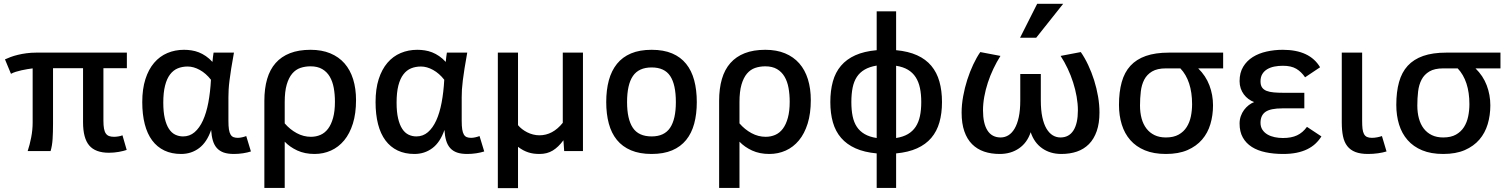

<svg xmlns="http://www.w3.org/2000/svg" viewBox="-20 -786 7858 999"><path d="M639.2 -5.9Q631.8 -3.4 621.3 -0.7Q610.8 2 598.6 4.2Q586.4 6.3 573 7.6Q559.6 8.8 546.9 8.8Q476.6 8.8 444.3 -29.1Q412.1 -66.9 412.1 -149.9V-431.2H255.9V-143.1Q255.9 -97.7 253.7 -62.7Q251.5 -27.8 243.2 0H124Q134.8 -32.2 142.3 -71Q149.9 -109.9 149.9 -148.9V-430.2Q138.2 -428.7 123 -426.3Q107.9 -423.8 92.3 -420.4Q76.7 -417 62 -412.4Q47.4 -407.7 37.1 -401.9L5.9 -477.1Q18.1 -482.9 35.2 -489.3Q52.2 -495.6 73.2 -500.7Q94.2 -505.9 118.4 -509Q142.6 -512.2 168.9 -512.2H640.1V-431.2H518.1V-158.2Q518.1 -133.8 521 -117.4Q523.9 -101.1 530.5 -91.6Q537.1 -82 547.6 -78.1Q558.1 -74.2 573.2 -74.2Q583.5 -74.2 595.7 -76.2Q607.9 -78.1 617.2 -82Z M1285.6 2Q1268.1 7.8 1244.4 11.5Q1220.7 15.1 1197.3 15.1Q1165.5 15.1 1144 7.6Q1122.6 0 1108.6 -15.4Q1094.7 -30.8 1087.6 -54.4Q1080.6 -78.1 1078.6 -109.9Q1056.6 -45.9 1016.1 -15.4Q975.6 15.1 922.4 15.1Q873 15.1 835.2 -2.9Q797.4 -21 771.7 -55.4Q746.1 -89.8 733.2 -140.1Q720.2 -190.4 720.2 -254.9Q720.2 -323.2 736.6 -374.3Q752.9 -425.3 782 -459.2Q811 -493.2 850.8 -510Q890.6 -526.9 937.5 -526.9Q957 -526.9 976.3 -523.9Q995.6 -521 1014.4 -513.7Q1033.2 -506.3 1051 -494.1Q1068.8 -481.9 1085.4 -463.9Q1086.4 -477.5 1088.1 -490Q1089.8 -502.4 1091.3 -512.2H1197.3Q1188.5 -464.8 1183.1 -429.9Q1177.7 -395 1174.3 -368.4Q1170.9 -341.8 1169.7 -320.8Q1168.5 -299.8 1168.5 -280.8V-157.2Q1168.5 -129.9 1171.1 -112.8Q1173.8 -95.7 1179.7 -85.9Q1185.5 -76.2 1194.8 -72.5Q1204.1 -68.8 1217.3 -68.8Q1227.1 -68.8 1239.3 -71.5Q1251.5 -74.2 1261.2 -78.1ZM932.6 -76.2Q966.8 -76.2 992.4 -98.1Q1018.1 -120.1 1035.9 -159.2Q1053.7 -198.2 1064 -252.4Q1074.2 -306.6 1077.6 -371.1Q1051.8 -404.3 1019.5 -422.1Q987.3 -439.9 956.5 -439.9Q928.2 -439.9 905 -430.4Q881.8 -420.9 865 -398.9Q848.1 -377 838.9 -340.8Q829.6 -304.7 829.6 -252Q829.6 -203.6 837.4 -170.2Q845.2 -136.7 858.9 -115.7Q872.6 -94.7 891.6 -85.4Q910.6 -76.2 932.6 -76.2Z M1355.5 191.9V-261.2Q1355.5 -325.2 1369.9 -374.8Q1384.3 -424.3 1414.1 -458Q1443.8 -491.7 1489 -509.3Q1534.2 -526.9 1595.7 -526.9Q1654.3 -526.9 1698.5 -508.5Q1742.7 -490.2 1772.5 -456.3Q1802.2 -422.4 1817.4 -373.8Q1832.5 -325.2 1832.5 -265.1Q1832.5 -195.8 1816.2 -143.3Q1799.8 -90.8 1770.8 -55.7Q1741.7 -20.5 1702.1 -2.7Q1662.6 15.1 1616.7 15.1Q1565.9 15.1 1526.9 -2.9Q1487.8 -21 1461.4 -48.8V191.9ZM1461.4 -144Q1488.8 -112.3 1523.9 -93.3Q1559.1 -74.2 1597.7 -74.2Q1624.5 -74.2 1647.5 -84.2Q1670.4 -94.2 1687 -116.2Q1703.6 -138.2 1713.1 -172.9Q1722.7 -207.5 1722.7 -256.8Q1722.7 -294.9 1716.6 -328.6Q1710.4 -362.3 1695.8 -387.2Q1681.2 -412.1 1656.7 -426.5Q1632.3 -440.9 1595.7 -440.9Q1567.4 -440.9 1543 -432.6Q1518.6 -424.3 1500.5 -403.1Q1482.4 -381.8 1471.9 -345.9Q1461.4 -310.1 1461.4 -254.9Z M2499.5 2Q2481.9 7.8 2458.3 11.5Q2434.6 15.1 2411.1 15.1Q2379.4 15.1 2357.9 7.6Q2336.4 0 2322.5 -15.4Q2308.6 -30.8 2301.5 -54.4Q2294.4 -78.1 2292.5 -109.9Q2270.5 -45.9 2230 -15.4Q2189.5 15.1 2136.2 15.1Q2086.9 15.1 2049.1 -2.9Q2011.2 -21 1985.6 -55.4Q1960 -89.8 1947 -140.1Q1934.1 -190.4 1934.1 -254.9Q1934.1 -323.2 1950.4 -374.3Q1966.8 -425.3 1995.8 -459.2Q2024.9 -493.2 2064.7 -510Q2104.5 -526.9 2151.4 -526.9Q2170.9 -526.9 2190.2 -523.9Q2209.5 -521 2228.3 -513.7Q2247.1 -506.3 2264.9 -494.1Q2282.7 -481.9 2299.3 -463.9Q2300.3 -477.5 2302 -490Q2303.7 -502.4 2305.2 -512.2H2411.1Q2402.3 -464.8 2397 -429.9Q2391.6 -395 2388.2 -368.4Q2384.8 -341.8 2383.5 -320.8Q2382.3 -299.8 2382.3 -280.8V-157.2Q2382.3 -129.9 2385 -112.8Q2387.7 -95.7 2393.6 -85.9Q2399.4 -76.2 2408.7 -72.5Q2418 -68.8 2431.2 -68.8Q2440.9 -68.8 2453.1 -71.5Q2465.3 -74.2 2475.1 -78.1ZM2146.5 -76.2Q2180.7 -76.2 2206.3 -98.1Q2231.9 -120.1 2249.8 -159.2Q2267.6 -198.2 2277.8 -252.4Q2288.1 -306.6 2291.5 -371.1Q2265.6 -404.3 2233.4 -422.1Q2201.2 -439.9 2170.4 -439.9Q2142.1 -439.9 2118.9 -430.4Q2095.7 -420.9 2078.9 -398.9Q2062 -377 2052.7 -340.8Q2043.5 -304.7 2043.5 -252Q2043.5 -203.6 2051.3 -170.2Q2059.1 -136.7 2072.8 -115.7Q2086.4 -94.7 2105.5 -85.4Q2124.5 -76.2 2146.5 -76.2Z M3013.2 0H2915.5L2911.6 -56.2Q2885.3 -20.5 2856 -2.7Q2826.7 15.1 2787.6 15.1Q2771 15.1 2756.6 13.2Q2742.2 11.2 2728.8 6.8Q2715.3 2.4 2702.1 -4.6Q2689 -11.7 2675.3 -22V192.9H2570.3V-512.2H2675.3V-134.8Q2684.1 -124 2696.3 -114.5Q2708.5 -105 2722.9 -97.7Q2737.3 -90.3 2753.7 -86.2Q2770 -82 2786.6 -82Q2856 -82 2908.2 -147V-512.2H3013.2Z M3605.5 -254.9Q3605.5 -192.4 3592 -142.6Q3578.6 -92.8 3550 -57.6Q3521.5 -22.5 3477.1 -3.7Q3432.6 15.1 3370.6 15.1Q3308.1 15.1 3263.2 -3.9Q3218.3 -22.9 3189.7 -58.1Q3161.1 -93.3 3147.7 -143.1Q3134.3 -192.9 3134.3 -254.9Q3134.3 -317.9 3147.9 -368.2Q3161.6 -418.5 3190.2 -453.9Q3218.8 -489.3 3263.4 -508.1Q3308.1 -526.9 3370.6 -526.9Q3432.6 -526.9 3477.1 -508.1Q3521.5 -489.3 3550 -453.9Q3578.6 -418.5 3592 -368.2Q3605.5 -317.9 3605.5 -254.9ZM3496.6 -254.9Q3496.6 -346.2 3467 -390.6Q3437.5 -435.1 3370.6 -435.1Q3303.7 -435.1 3273.2 -390.6Q3242.7 -346.2 3242.7 -254.9Q3242.7 -166 3272.7 -121.1Q3302.7 -76.2 3370.6 -76.2Q3436.5 -76.2 3466.6 -121.1Q3496.6 -166 3496.6 -254.9Z M3721.7 191.9V-261.2Q3721.7 -325.2 3736.1 -374.8Q3750.5 -424.3 3780.3 -458Q3810.1 -491.7 3855.2 -509.3Q3900.4 -526.9 3961.9 -526.9Q4020.5 -526.9 4064.7 -508.5Q4108.9 -490.2 4138.7 -456.3Q4168.5 -422.4 4183.6 -373.8Q4198.7 -325.2 4198.7 -265.1Q4198.7 -195.8 4182.4 -143.3Q4166 -90.8 4137 -55.7Q4107.9 -20.5 4068.4 -2.7Q4028.8 15.1 3982.9 15.1Q3932.1 15.1 3893.1 -2.9Q3854 -21 3827.6 -48.8V191.9ZM3827.6 -144Q3855 -112.3 3890.1 -93.3Q3925.3 -74.2 3963.9 -74.2Q3990.7 -74.2 4013.7 -84.2Q4036.6 -94.2 4053.2 -116.2Q4069.8 -138.2 4079.3 -172.9Q4088.9 -207.5 4088.9 -256.8Q4088.9 -294.9 4082.8 -328.6Q4076.7 -362.3 4062 -387.2Q4047.4 -412.1 4022.9 -426.5Q3998.5 -440.9 3961.9 -440.9Q3933.6 -440.9 3909.2 -432.6Q3884.8 -424.3 3866.7 -403.1Q3848.6 -381.8 3838.1 -345.9Q3827.6 -310.1 3827.6 -254.9Z M4541.5 191.9V12.2Q4477.1 6.3 4431.4 -14.2Q4385.7 -34.7 4356.4 -68.6Q4327.1 -102.5 4313.7 -149.4Q4300.3 -196.3 4300.3 -254.9Q4300.3 -314.5 4313.5 -362.1Q4326.7 -409.7 4355.7 -443.8Q4384.8 -478 4430.4 -498.5Q4476.1 -519 4541.5 -524.9V-727.1H4642.6V-524.9Q4706.1 -519 4751.5 -498.5Q4796.9 -478 4825.7 -443.6Q4854.5 -409.2 4867.9 -361.6Q4881.3 -314 4881.3 -254.9Q4881.3 -196.3 4867.9 -149.4Q4854.5 -102.5 4825.7 -68.6Q4796.9 -34.7 4751.5 -14.2Q4706.1 6.3 4642.6 12.2V191.9ZM4409.7 -254.9Q4409.7 -213.9 4416.3 -181.6Q4422.9 -149.4 4438.2 -126.2Q4453.6 -103 4478.8 -88.4Q4503.9 -73.7 4541.5 -67.9V-444.8Q4503.9 -438.5 4478.8 -423.8Q4453.6 -409.2 4438.2 -385.7Q4422.9 -362.3 4416.3 -329.6Q4409.7 -296.9 4409.7 -254.9ZM4642.6 -443.8V-67.9Q4679.2 -73.7 4704.1 -88.4Q4729 -103 4744.4 -126.5Q4759.8 -149.9 4766.6 -181.9Q4773.4 -213.9 4773.4 -254.9Q4773.4 -295.9 4766.6 -328.1Q4759.8 -360.4 4744.4 -384.3Q4729 -408.2 4704.1 -423.1Q4679.2 -438 4642.6 -443.8Z M5603.5 -515.1Q5624 -485.8 5641.8 -448Q5659.7 -410.2 5672.9 -368.4Q5686 -326.7 5693.4 -283.7Q5700.7 -240.7 5700.7 -201.2Q5700.7 -144.5 5686.3 -103.5Q5671.9 -62.5 5645.8 -36.1Q5619.6 -9.8 5583.3 2.7Q5546.9 15.1 5502.4 15.1Q5444.8 15.1 5402.8 -14.2Q5360.8 -43.5 5342.8 -98.1Q5324.7 -43.5 5282.2 -14.2Q5239.7 15.1 5181.6 15.1Q5136.7 15.1 5100.3 2.7Q5064 -9.8 5037.8 -35.9Q5011.7 -62 4997.6 -102.8Q4983.4 -143.6 4983.4 -200.2Q4983.4 -241.2 4991.5 -285.4Q4999.5 -329.6 5012.9 -371.3Q5026.4 -413.1 5043.9 -450.4Q5061.5 -487.8 5080.6 -515.1L5185.5 -495.1Q5165.5 -463.4 5148.7 -428Q5131.8 -392.6 5119.9 -356Q5107.9 -319.3 5101.3 -282.7Q5094.7 -246.1 5094.7 -211.9Q5094.7 -143.6 5117.9 -107.2Q5141.1 -70.8 5186.5 -70.8Q5208 -70.8 5226.6 -82Q5245.1 -93.3 5259 -116.7Q5272.9 -140.1 5280.8 -176.5Q5288.6 -212.9 5288.6 -263.2V-400.9H5395.5V-263.2Q5395.5 -212.9 5403.3 -176.5Q5411.1 -140.1 5425 -116.7Q5439 -93.3 5457.5 -82Q5476.1 -70.8 5497.6 -70.8Q5542 -70.8 5565.2 -107.2Q5588.4 -143.6 5588.4 -211.9Q5588.4 -246.6 5581.8 -283.7Q5575.2 -320.8 5563.5 -357.4Q5551.8 -394 5535.2 -429.2Q5518.6 -464.4 5498.5 -495.1ZM5371.6 -589.8H5287.6L5376.5 -766.1H5511.7Z M6344.2 -512.2V-430.2H6214.4Q6253.9 -391.6 6272.7 -342Q6291.5 -292.5 6291.5 -237.8Q6291.5 -186 6277.8 -140.1Q6264.2 -94.2 6234.6 -59.8Q6205.1 -25.4 6158.7 -5.1Q6112.3 15.1 6046.4 15.1Q5982.9 15.1 5937 -3.9Q5891.1 -22.9 5861.1 -57.1Q5831.1 -91.3 5816.7 -138.2Q5802.2 -185.1 5802.2 -240.2Q5802.2 -307.6 5816.4 -358.6Q5830.6 -409.7 5861.6 -443.6Q5892.6 -477.5 5942.1 -494.9Q5991.7 -512.2 6062.5 -512.2ZM6046.4 -430.2Q6001.5 -430.2 5974.6 -414.3Q5947.8 -398.4 5933.8 -371.8Q5919.9 -345.2 5915.8 -310.1Q5911.6 -274.9 5911.6 -236.8Q5911.6 -200.2 5919.9 -169.7Q5928.2 -139.2 5945.1 -117.2Q5961.9 -95.2 5987.1 -83Q6012.2 -70.8 6046.4 -70.8Q6086.4 -70.8 6112.8 -85.7Q6139.2 -100.6 6154.5 -125Q6169.9 -149.4 6176.3 -180.4Q6182.6 -211.4 6182.6 -244.1Q6182.6 -304.7 6167.2 -351.6Q6151.9 -398.4 6121.6 -430.2Z M6855.5 -76.2Q6842.3 -55.2 6824.2 -38.3Q6806.2 -21.5 6781.7 -9.5Q6757.3 2.4 6726.3 8.8Q6695.3 15.1 6656.2 15.1Q6606.9 15.1 6565.2 6.3Q6523.4 -2.4 6493.4 -21.5Q6463.4 -40.5 6446.5 -70.6Q6429.7 -100.6 6429.7 -143.1Q6429.7 -163.6 6436 -181.6Q6442.4 -199.7 6453.1 -214.1Q6463.9 -228.5 6477.5 -239Q6491.2 -249.5 6505.4 -254.9Q6489.7 -260.7 6475.8 -271Q6461.9 -281.2 6451.7 -295.2Q6441.4 -309.1 6435.5 -326.4Q6429.7 -343.8 6429.7 -363.8Q6429.7 -407.7 6448.5 -438.7Q6467.3 -469.7 6498.5 -489.3Q6529.8 -508.8 6570.3 -517.8Q6610.8 -526.9 6654.3 -526.9Q6794.9 -526.9 6848.6 -436L6770.5 -383.8Q6751 -412.6 6724.6 -428.2Q6698.2 -443.8 6655.3 -443.8Q6631.8 -443.8 6610.8 -439.7Q6589.8 -435.5 6573.7 -426Q6557.6 -416.5 6548.1 -400.9Q6538.6 -385.3 6538.6 -362.8Q6538.6 -342.8 6546.6 -331.1Q6554.7 -319.3 6570.1 -313.2Q6585.4 -307.1 6607.7 -305.2Q6629.9 -303.2 6657.7 -303.2H6766.6V-222.2H6652.3Q6590.8 -222.2 6564.7 -204.1Q6538.6 -186 6538.6 -147Q6538.6 -126 6548.6 -110.8Q6558.6 -95.7 6575 -86.2Q6591.3 -76.7 6612.3 -72.3Q6633.3 -67.9 6655.3 -67.9Q6699.2 -67.9 6728.8 -81.8Q6758.3 -95.7 6780.3 -126Z M7194.3 2Q7175.8 7.8 7150.1 11.5Q7124.5 15.1 7098.1 15.1Q7058.6 15.1 7032.2 4.9Q7005.9 -5.4 6990 -25.9Q6974.1 -46.4 6967.8 -77.1Q6961.4 -107.9 6961.4 -148.9V-512.2H7067.4V-157.2Q7067.4 -132.8 7069.3 -116.2Q7071.3 -99.6 7076.9 -88.9Q7082.5 -78.1 7092.5 -73.5Q7102.5 -68.8 7118.2 -68.8Q7130.9 -68.8 7145.3 -71.5Q7159.7 -74.2 7170.4 -78.1Z M7787.1 -512.2V-430.2H7657.2Q7696.8 -391.6 7715.6 -342Q7734.4 -292.5 7734.4 -237.8Q7734.4 -186 7720.7 -140.1Q7707 -94.2 7677.5 -59.8Q7647.9 -25.4 7601.6 -5.1Q7555.2 15.1 7489.3 15.1Q7425.8 15.1 7379.9 -3.9Q7334 -22.9 7304 -57.1Q7273.9 -91.3 7259.5 -138.2Q7245.1 -185.1 7245.1 -240.2Q7245.1 -307.6 7259.3 -358.6Q7273.4 -409.7 7304.4 -443.6Q7335.4 -477.5 7385 -494.9Q7434.6 -512.2 7505.4 -512.2ZM7489.3 -430.2Q7444.3 -430.2 7417.5 -414.3Q7390.6 -398.4 7376.7 -371.8Q7362.8 -345.2 7358.6 -310.1Q7354.5 -274.9 7354.5 -236.8Q7354.5 -200.2 7362.8 -169.7Q7371.1 -139.2 7387.9 -117.2Q7404.8 -95.2 7429.9 -83Q7455.1 -70.8 7489.3 -70.8Q7529.3 -70.8 7555.7 -85.7Q7582 -100.6 7597.4 -125Q7612.8 -149.4 7619.1 -180.4Q7625.5 -211.4 7625.5 -244.1Q7625.5 -304.7 7610.1 -351.6Q7594.7 -398.4 7564.5 -430.2Z"/></svg>

Font: Lorenzo Sans Medium
Style: Regular
Weight: 500
Foundry: Intel Corporation
Version: Version 1.00; ttfautohint (v1.5)